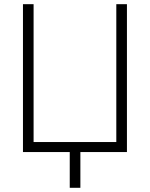

<svg xmlns="http://www.w3.org/2000/svg" viewBox="-20 -727 717 918"><path d="M89.8 -707H140.6V-47.9H536.1V-707H586.9V0H364.3V170.9H313.5V0H89.8Z"/></svg>

Font: Pretendard GOV ExtraLight
Style: Regular
Weight: 200
Designer: Base glyphs from Inter by Rasmus Andersson; Hangeul glyphs from Noto Sans CJK(Source Han Sans) by Jang Soo-young and Kan
Foundry: Kil Hyung-jin
Version: Version 1.309